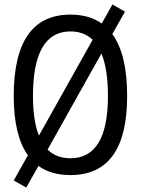

<svg xmlns="http://www.w3.org/2000/svg" viewBox="-20 -768 626 853"><path d="M96.7 65.4 41 33.7 104 -78.1Q41 -166 41 -341.8Q41 -703.1 293 -703.1Q376.5 -703.1 432.1 -663.6L479.5 -748L535.2 -716.3L479 -616.7Q544.9 -526.4 544.9 -341.8Q544.9 9.8 293 9.8Q207 9.8 150.9 -30.8ZM293 -64.9Q459.5 -64.9 459.5 -341.8Q459.5 -460.9 430.7 -530.3L191.4 -103.5Q230.5 -64.9 293 -64.9ZM152.8 -165.5 391.6 -591.3Q353 -628.4 293 -628.4Q126.5 -628.4 126.5 -341.8Q126.5 -231.9 152.8 -165.5Z"/></svg>

Font: CaskaydiaMono NF SemiLight
Style: Regular
Weight: 350
Designer: Aaron Bell
Foundry: Saja Typeworks
Version: Version 2111.001; ttfautohint (v1.8.4);Nerd Fonts 3.1.1